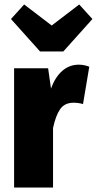

<svg xmlns="http://www.w3.org/2000/svg" viewBox="-20 -838 433 858"><path d="M379 -540 351 -373Q330 -379 309 -379Q269 -379 249 -350.5Q229 -322 217 -266V0H43V-533H195L208 -442Q226 -493 258 -521Q290 -549 332 -549Q355 -549 379 -540ZM334 -818 393 -753 263 -608H159L29 -753L88 -818L211 -724Z"/></svg>

Font: Fira Sans Condensed ExtraBold
Style: Regular
Weight: 800
Width: 3
Designer: Carrois Corporate & Edenspiekermann AG
Foundry: Carrois Corporate GbR & Edenspiekermann AG
Version: Version 4.203